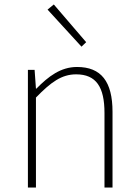

<svg xmlns="http://www.w3.org/2000/svg" viewBox="-20 -840 620 860"><path d="M105 0H141V-403C208 -472 256 -507 321 -507C411 -507 448 -450 448 -334V0H484V-339C484 -475 433 -540 325 -540C252 -540 197 -498 143 -443H141L135 -527H105ZM345 -631 366 -651 221 -820 193 -797Z"/></svg>

Font: Source Han Sans JP VF
Style: Regular
Weight: 250
Designer: Ryoko NISHIZUKA 西塚涼子 (kana, bopomofo & ideographs); Paul D. Hunt (Latin, Greek & Cyrillic); Sandoll Communications 산돌커뮤니
Foundry: Adobe
Version: Version 2.004;hotconv 1.0.118;makeotfexe 2.5.65603